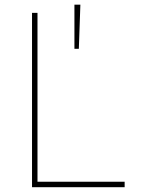

<svg xmlns="http://www.w3.org/2000/svg" viewBox="-20 -781 598 801"><path d="M113.6 0V-727.3H136.4V-22.7H500V0ZM290.5 -577.4V-761.4H315.3L308.9 -577.4Z"/></svg>

Font: Inter P Thin
Style: Regular
Weight: 100
Designer: Rasmus Andersson
Foundry: rsms
Version: Version 3.018;git-588b23468